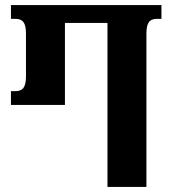

<svg xmlns="http://www.w3.org/2000/svg" viewBox="-20 -734 675 754"><path d="M402 0H555V-602C555 -646 568 -660 597 -660H614V-714H23V-660H40C69 -660 82 -646 82 -602V-435C82 -390 69 -376 40 -376H23V-322H235V-644H402Z"/></svg>

Font: Noto Serif Georgian ExtraCondensed ExtraBold
Style: Regular
Weight: 800
Width: 2
Designer: Monotype Design Team, Akaki Razmadze
Foundry: Google LLC
Version: Version 2.003